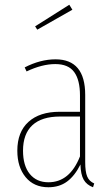

<svg xmlns="http://www.w3.org/2000/svg" viewBox="-20 -779 474 809"><path d="M377 -6 372 10Q345 0 332.5 -22Q320 -44 319 -86Q295 -38 262.5 -14Q230 10 184 10Q123 10 88 -32.5Q53 -75 53 -144Q53 -223 100 -265.5Q147 -308 231 -308H317V-377Q317 -442 292.5 -475.5Q268 -509 213 -509Q157 -509 92 -478L84 -495Q150 -529 214 -529Q339 -529 339 -379V-96Q339 -55 347.5 -35Q356 -15 377 -6ZM317 -120V-288H233Q156 -288 116.5 -251.5Q77 -215 77 -144Q77 -81 105.5 -46Q134 -11 184 -11Q274 -11 317 -120ZM272 -759 285 -738 137 -654 128 -668Z"/></svg>

Font: Fira Sans Extra Condensed Thin
Style: Regular
Weight: 250
Width: 1
Designer: Carrois Corporate & Edenspiekermann AG
Foundry: Carrois Corporate GbR & Edenspiekermann AG
Version: Version 4.203